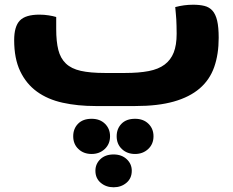

<svg xmlns="http://www.w3.org/2000/svg" viewBox="-20 -449 986 813"><path d="M510 -140Q568 -140 609.5 -148Q651 -156 677 -175.5Q703 -195 715.5 -226.5Q728 -258 728 -306Q728 -325 727.5 -339.5Q727 -354 726.5 -366.5Q726 -379 724.5 -391.5Q723 -404 722 -419Q741 -424 759.5 -426.5Q778 -429 798 -429Q825 -429 845.5 -424Q866 -419 879.5 -404Q893 -389 899.5 -361.5Q906 -334 906 -289Q906 -219 887 -165Q868 -111 825.5 -74.5Q783 -38 716 -19Q649 0 553 0H384Q309 0 245.5 -14Q182 -28 136.5 -61Q91 -94 65.5 -147.5Q40 -201 40 -279Q40 -337 64 -362Q88 -387 147 -387Q167 -387 186 -384Q205 -381 218 -377V-326Q218 -273 227 -237.5Q236 -202 259 -180Q282 -158 322 -149Q362 -140 424 -140ZM552 54Q587 54 608.5 75Q630 96 630 128Q630 161 607.5 182Q585 203 552 203Q518 203 496 182Q474 161 474 128Q474 96 494.5 75Q515 54 552 54ZM368 54Q403 54 424.5 75Q446 96 446 128Q446 161 423.5 182Q401 203 368 203Q334 203 312 182Q290 161 290 128Q290 96 310.5 75Q331 54 368 54ZM461 205Q495 205 516.5 225Q538 245 538 274Q538 306 515.5 325Q493 344 461 344Q429 344 406.5 325Q384 306 384 274Q384 245 405 225Q426 205 461 205Z"/></svg>

Font: Baloo Bhaijaan
Style: Regular
Weight: 400
Designer: Devika Bhansali and Ek Type
Foundry: Ek Type
Version: Version 1.443;PS 1.000;hotconv 16.6.51;makeotf.lib2.5.65220;